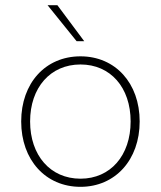

<svg xmlns="http://www.w3.org/2000/svg" viewBox="-20 -717 622 743"><path d="M291.5 6C426 6 520.5 -98.5 520.5 -247C520.5 -395 426.5 -499 291.5 -499C155.5 -499 62 -395 62 -247C62 -98 156.5 6 291.5 6ZM96.5 -247C96.5 -378 175 -467.5 291.5 -467.5C407.5 -467.5 485.5 -378.5 485.5 -247C485.5 -115.5 407.5 -25.5 291.5 -25.5C175 -25.5 96.5 -115.5 96.5 -247ZM164 -697 276.5 -557.5H306L202 -697Z"/></svg>

Font: HK Grotesk ExtraLight
Style: Regular
Weight: 200
Designer: Alfredo Marco Pradil
Foundry: Hanken Design Co.
Version: Version 3.001;FEAKit 1.0